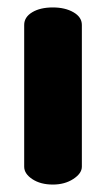

<svg xmlns="http://www.w3.org/2000/svg" viewBox="-20 -496 284 516"><path d="M122 -476Q155 -476 177.5 -463Q200 -450 200 -429V-48Q200 -30 177 -15Q154 0 122 0Q89 0 67 -14.5Q45 -29 45 -48V-429Q45 -450 66.5 -463Q88 -476 122 -476Z"/></svg>

Font: Dosis
Style: ExtraBold
Weight: 800
Designer: EdgarTolentino, PabloImpallari, IginoMarini
Foundry: EdgarTolentino, PabloImpallari, IginoMarini
Version: Version 1.007